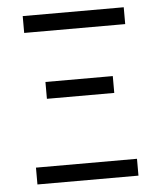

<svg xmlns="http://www.w3.org/2000/svg" viewBox="-48 -667 596 710"><g transform="rotate(-5 250.0 -312.5)"><path d="M437.5 0V-62.5H62.5V0ZM375 -312.5V-375H125V-312.5ZM437.5 -562.5V-625H62.5V-562.5Z"/></g></svg>

Font: Unifont
Style: Regular
Weight: 500
Version: Version 13.0.05